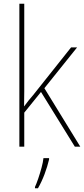

<svg xmlns="http://www.w3.org/2000/svg" viewBox="-20 -780 447 1021"><path d="M109 -376Q109 -333 109 -295Q109 -257 108 -214Q122 -233 132 -245.5Q142 -258 156 -274L358 -528H390L216 -311L407 0H378L198 -291L109 -181V0H83V-760H109ZM241 68Q232 106 217 146Q202 186 182 221H166V214Q174 197 183.5 169Q193 141 201 111.5Q209 82 211 61H241Z"/></svg>

Font: Noto Sans SemiCondensed Thin
Style: Regular
Weight: 100
Width: 4
Designer: Monotype Design Team
Foundry: Monotype Imaging Inc.
Version: Version 2.013; ttfautohint (v1.8.4.7-5d5b)